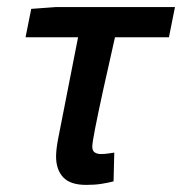

<svg xmlns="http://www.w3.org/2000/svg" viewBox="-20 -511 513 541"><path d="M223 10Q178 10 158 -11.5Q138 -33 138 -70Q138 -90 144 -121L200 -406H52L68 -486L136 -491H473L456 -406H304Q285 -323 270.5 -256.5Q256 -190 248 -149Q240 -108 240 -98Q240 -86 247 -81.5Q254 -77 264 -77Q276 -77 285 -78.5Q294 -80 302 -81L300 0Q285 4 266 7Q247 10 223 10Z"/></svg>

Font: Source Sans 3 Semibold
Style: Italic
Weight: 600
Italic angle: -11°
Designer: Paul D. Hunt
Foundry: Adobe
Version: Version 3.052;hotconv 1.1.0;makeotfexe 2.6.0